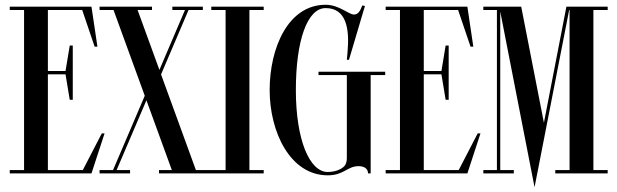

<svg xmlns="http://www.w3.org/2000/svg" viewBox="-20 -728 2592 806"><path d="M327.6 -14H181V-416H255.1L272.8 -309H285.5V-537H272.8L255.1 -430H181V-686H325.1L377.3 -532H389L364 -700H21V-686H81V-14H21V0H364L419 -168H407.3Z M656.1 -415.6 771.5 -686H831.5V-700H703.5V-686H756.5L649.2 -434.6L557.6 -686H618V-700H398V-686H456.6L587.7 -326L454.5 -14H398V0H526V-14H469.5L594.7 -307L701.4 -14H647.5V0H867.5V-14H802.4Z M1087 -700H867V-686H927V-14H867V0H1087V-14H1027V-686H1087Z M1597 -427H1317V-413H1436V-67.5C1436 -40.8 1429.2 -29.2 1408.4 -18C1395.3 -10.6 1374.9 -6 1356 -6C1279 -6 1222 -142 1222 -350C1222 -558 1270 -694 1347 -694C1433 -694 1448 -609 1439 -510L1436 -477H1445L1512 -703L1501 -705C1491 -679 1482 -667 1466 -667C1443 -667 1404 -708 1347 -708C1189 -708 1112 -526 1112 -350C1112 -174 1198 8 1356 8C1424 8 1437.5 -30.5 1485.5 -30.5C1508 -30.5 1525 -20.5 1525 0H1536V-413H1597Z M1905.6 -14H1759V-416H1833.1L1850.8 -309H1863.5V-537H1850.8L1833.1 -430H1759V-686H1903.1L1955.3 -532H1967L1942 -700H1599V-686H1659V-14H1599V0H1942L1997 -168H1985.3Z M2531 -686V-700H2357.7L2263.3 -212.7L2168 -700H2009V-686H2066V-14H2009V0H2137V-14H2080V-679.5L2224 58L2235.9 -3.1H2236L2369.3 -686.1H2371V-14.1H2311V-0.1H2531V-14.1H2471V-686.1Z"/></svg>

Font: Picaflor 36 pt
Style: Regular
Weight: 400
Designer: Ariel Martín Pérez
Foundry: Tunera Type Foundry
Version: Version 1.000;hotconv 1.0.109;makeotfexe 2.5.65596